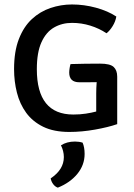

<svg xmlns="http://www.w3.org/2000/svg" viewBox="-20 -578 602 860"><path d="M296 -291Q329 -292 361.5 -292.5Q394 -293 428 -293Q473 -293 489 -278.2Q505 -263.5 505 -234.5V-22Q464.5 -8 405.5 2.5Q346.5 13 290.5 13Q221 13 173.5 -10.2Q126 -33.5 97.2 -73Q68.5 -112.5 55.8 -163Q43 -213.5 43 -268.5Q43 -347.5 64.5 -403Q86 -458.5 122.8 -492.5Q159.5 -526.5 206.2 -542.2Q253 -558 302.5 -558Q356.5 -558 409.8 -543.5Q463 -529 501 -504Q497.5 -482 484.5 -461Q471.5 -440 457 -429Q424 -451 384.5 -463.2Q345 -475.5 302.5 -475.5Q258 -475.5 222.2 -455Q186.5 -434.5 165.8 -389Q145 -343.5 145 -268Q145 -65 308.5 -65Q338.5 -65 364.5 -69Q390.5 -73 411 -78.5V-160.5Q411 -171.5 411.5 -184.2Q412 -197 413 -210Q392.5 -209.5 372.8 -209.5Q353 -209.5 335.5 -209.5Q290 -209.5 290 -253Q290 -261 291.8 -272.5Q293.5 -284 296 -291ZM350 61Q359 81.5 359 111.5Q359 161 326.5 200.8Q294 240.5 239 262.5Q227 258.5 218.2 246.8Q209.5 235 207 221Q266 181.5 266 125.5Q266 112 262.5 98.2Q259 84.5 253 73Q279 56 316 56Q334.5 56 350 61Z"/></svg>

Font: Signika Negative SC
Style: Regular
Weight: 400
Designer: Anna Giedryś
Foundry: Anna Giedryś
Version: Version 2.000; ttfautohint (v1.8.3) -l 8 -r 50 -G 200 -x 9 -